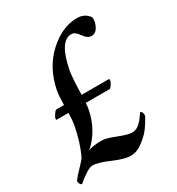

<svg xmlns="http://www.w3.org/2000/svg" viewBox="-156 -721 762 828"><g transform="rotate(-30 225.5 -307.5)"><path d="M196.3 -252.9Q177.7 -162.1 111.3 -102.5Q132.8 -112.3 178.7 -112.3Q199.2 -112.3 244.6 -94.2Q290 -76.2 310.5 -76.2Q321.3 -76.2 330.6 -80.1Q339.8 -84 348.6 -92.3Q357.4 -100.6 361.8 -105.5Q366.2 -110.4 374 -122.1Q381.8 -133.8 382.8 -134.8Q385.7 -135.7 389.2 -132.3Q392.6 -128.9 393.6 -123Q395.5 -118.2 393.6 -109.4Q380.9 -85.9 364.7 -63Q348.6 -40 317.4 -16.1Q286.1 7.8 255.9 7.8Q224.6 7.8 170.9 -15.6Q117.2 -39.1 89.8 -39.1Q67.4 -39.1 11.7 7.8Q5.9 7.8 2 -0.5Q-2 -8.8 0 -15.6Q9.8 -29.3 33.7 -54.2Q57.6 -79.1 65.4 -89.8Q93.8 -146.5 109.4 -228.5Q113.3 -249 114.3 -287.1H53.7Q50.8 -293.9 59.6 -308.1Q68.4 -322.3 75.2 -326.2H114.3Q115.2 -374 119.1 -394.5Q139.6 -499 208 -561Q276.4 -623 349.6 -623Q388.7 -623 409.2 -592.8Q413.1 -573.2 400.9 -548.8Q388.7 -524.4 367.2 -524.4Q346.7 -524.4 329.6 -549.8Q312.5 -575.2 293.9 -575.2Q235.4 -575.2 210 -443.4Q204.1 -411.1 202.1 -326.2H337.9Q343.8 -322.3 335.9 -307.1Q328.1 -292 320.3 -287.1H200.2Q199.2 -267.6 196.3 -252.9Z"/></g></svg>

Font: Crimson
Style: SemiboldItalic
Weight: 600
Italic angle: -11°
Version: Version 0.8 ; ttfautohint (v1.00) -l 8 -r 50 -G 200 -x 14 -D